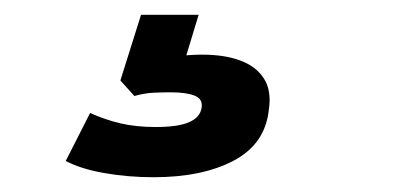

<svg xmlns="http://www.w3.org/2000/svg" viewBox="-20 -40 540 260"><path d="M188 200Q154 200 122 194.5Q90 189 69 178L102 113Q122 122 143 127Q164 132 191 132Q221 132 236 125.5Q251 119 253 106Q255 94 243.5 89.5Q232 85 211 85Q202 85 189 85.5Q176 86 162 90L143 69L171 -20H249L225 59L190 43Q206 38 222 36Q238 34 254 34Q284 34 305.5 42Q327 50 337.5 66.5Q348 83 344 109Q339 155 296.5 177.5Q254 200 188 200Z"/></svg>

Font: Nunito Sans 10pt SemiExpanded ExtraBold
Style: Italic
Weight: 800
Width: 6
Italic angle: -9°
Designer: Vernon Adams
Foundry: Vernon Adams
Version: Version 3.101;gftools[0.9.27]